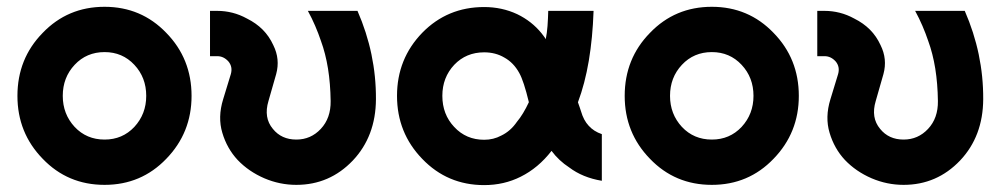

<svg xmlns="http://www.w3.org/2000/svg" viewBox="-20 -532 2944 565"><path d="M287.7 -512Q179.3 -512 105.7 -435.3Q31.3 -359.5 31.3 -249.8Q31.3 -141 105.7 -64.7Q179.3 12 287.7 12Q395.7 12 469.3 -64.7Q543.7 -141.3 543.7 -249.8Q543.7 -359.3 469.3 -435.3Q395.7 -512 287.7 -512ZM287.8 -378.7Q340.3 -378.7 375.3 -341.3Q410.3 -304 410.3 -249.9Q410.3 -196.3 375.3 -158.5Q340.3 -121.3 287.8 -121.3Q234.7 -121.3 199.7 -158.5Q164.7 -196.3 164.7 -249.9Q164.7 -304 199.7 -341.3Q234.7 -378.7 287.8 -378.7Z M598 -500V-366.7H619.3Q638.3 -366.7 652.3 -351Q665.3 -335.3 659.3 -314L636.7 -240Q620.3 -187 634.3 -141Q641 -118.3 652.3 -98.2Q663.7 -78 679.3 -61.3Q711.7 -27.3 758 -7.3Q803.3 12 852 12Q950 12 1018.3 -59.7Q1085.7 -131 1086.3 -240Q1087 -374 1032 -500H886Q898 -478 907.5 -455.8Q917 -433.7 924.3 -412Q938 -374.7 945.2 -330.3Q952.3 -286 953 -234.7Q953.7 -184.3 924 -152.7Q894.7 -121.3 852 -121.3Q808.3 -121.3 783 -152.7Q755.3 -185.7 770 -234.7L792.7 -314Q804.7 -358 784.3 -399Q772.3 -425.3 753 -444.7Q733.7 -464 707 -477.3Q685.7 -489 663.8 -494.5Q642 -500 619.3 -500Z M1404.7 -511.3Q1296.7 -511.3 1222.7 -435.7Q1148.3 -359 1148.3 -250Q1148.3 -141 1222.7 -64.3Q1296.7 12.7 1404.7 12.7Q1463.3 12.7 1512.3 -12Q1564 -37.7 1603 -88Q1624.7 -59 1655 -39.3Q1694.7 -9.3 1751 0V-137.3Q1727.3 -145.3 1712.3 -162Q1697.3 -178 1689.7 -204.7Q1688.7 -208.3 1686.3 -215Q1684 -221.7 1680.7 -231Q1701.3 -286 1712.7 -353.3Q1724 -420.7 1726.7 -500H1593.3Q1592.7 -476.7 1591.2 -455.8Q1589.7 -435 1586 -416.7Q1583.3 -421.7 1580 -425.7Q1576.7 -429.7 1573.7 -434Q1544.7 -469.7 1502 -490.3Q1457 -511.3 1404.7 -511.3ZM1404.7 -378Q1438 -378 1464 -362.7Q1491.3 -347.7 1508 -317.3Q1521.3 -293.7 1536.3 -231.3Q1528.3 -214 1519.3 -199.2Q1510.3 -184.3 1501.3 -173.7Q1482.3 -146 1455 -133Q1432.3 -120.7 1404.7 -120.7Q1351.7 -120.7 1316.7 -158.3Q1281.7 -195.3 1281.7 -250Q1281.7 -304 1316.7 -341.3Q1351.7 -378 1404.7 -378Z M2074.7 -512Q1966.3 -512 1892.7 -435.3Q1818.3 -359.5 1818.3 -249.8Q1818.3 -141 1892.7 -64.7Q1966.3 12 2074.7 12Q2182.7 12 2256.3 -64.7Q2330.7 -141.3 2330.7 -249.8Q2330.7 -359.3 2256.3 -435.3Q2182.7 -512 2074.7 -512ZM2074.8 -378.7Q2127.3 -378.7 2162.3 -341.3Q2197.3 -304 2197.3 -249.9Q2197.3 -196.3 2162.3 -158.5Q2127.3 -121.3 2074.8 -121.3Q2021.7 -121.3 1986.7 -158.5Q1951.7 -196.3 1951.7 -249.9Q1951.7 -304 1986.7 -341.3Q2021.7 -378.7 2074.8 -378.7Z M2385 -500V-366.7H2406.3Q2425.3 -366.7 2439.3 -351Q2452.3 -335.3 2446.3 -314L2423.7 -240Q2407.3 -187 2421.3 -141Q2428 -118.3 2439.3 -98.2Q2450.7 -78 2466.3 -61.3Q2498.7 -27.3 2545 -7.3Q2590.3 12 2639 12Q2737 12 2805.3 -59.7Q2872.7 -131 2873.3 -240Q2874 -374 2819 -500H2673Q2685 -478 2694.5 -455.8Q2704 -433.7 2711.3 -412Q2725 -374.7 2732.2 -330.3Q2739.3 -286 2740 -234.7Q2740.7 -184.3 2711 -152.7Q2681.7 -121.3 2639 -121.3Q2595.3 -121.3 2570 -152.7Q2542.3 -185.7 2557 -234.7L2579.7 -314Q2591.7 -358 2571.3 -399Q2559.3 -425.3 2540 -444.7Q2520.7 -464 2494 -477.3Q2472.7 -489 2450.8 -494.5Q2429 -500 2406.3 -500Z"/></svg>

Font: Unageo Variable
Style: Regular
Weight: 300
Designer: Richard Sepsi
Foundry: Richard Sepsi
Version: Version 2.200